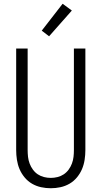

<svg xmlns="http://www.w3.org/2000/svg" viewBox="-20 -993 540 1021"><path d="M250 8Q224 8 198.5 2.5Q173 -3 150.5 -16Q128 -29 111 -49.5Q94 -70 84 -93.5Q74 -117 70 -143Q66 -169 66 -195V-735H127V-195Q127 -177 129 -159Q131 -141 137.5 -123.5Q144 -106 155 -91Q166 -76 181 -66Q196 -56 214 -51.5Q232 -47 250 -47Q268 -47 286 -51.5Q304 -56 319 -66Q334 -76 345 -91Q356 -106 362.5 -123.5Q369 -141 371 -159Q373 -177 373 -195V-735H434V-195Q434 -169 430 -143Q426 -117 416 -93.5Q406 -70 389 -49.5Q372 -29 349.5 -16Q327 -3 301.5 2.5Q276 8 250 8ZM241 -800 202 -830 313 -973 362 -937Z"/></svg>

Font: Iosevka Term Curly Light
Style: Regular
Weight: 300
Designer: Belleve Invis
Foundry: Belleve Invis
Version: Version 32.3.0